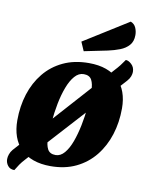

<svg xmlns="http://www.w3.org/2000/svg" viewBox="-92 -839 743 976"><g transform="rotate(10 279.0 -351.0)"><path d="M227.7 20Q177.7 20 139 6.3Q100.3 -7.3 74.2 -33.5Q48 -59.7 34.8 -96.8Q21.7 -134 21.7 -180.7Q21.7 -253 41.8 -316.3Q62 -379.7 101.2 -427.7Q140.3 -475.7 197.8 -502.8Q255.3 -530 330.3 -530Q381.3 -530 419.5 -516.3Q457.7 -502.7 483.3 -476.8Q509 -451 522.2 -414.5Q535.3 -378 535.3 -332Q535.3 -259.7 515.2 -196.2Q495 -132.7 455.7 -83.8Q416.3 -35 359.2 -7.5Q302 20 227.7 20ZM243.7 -40Q269 -40 289.2 -63.7Q309.3 -87.3 323.7 -126.5Q338 -165.7 347.5 -212.7Q357 -259.7 361.7 -307.2Q366.3 -354.7 366.3 -394.3Q366.3 -428 355.2 -449Q344 -470 314 -470Q288 -470 267.7 -446.7Q247.3 -423.3 232.7 -384.7Q218 -346 208.8 -299Q199.7 -252 195.3 -204.3Q191 -156.7 191 -115.7Q191 -82.7 202.3 -61.3Q213.7 -40 243.7 -40ZM50.7 71.7Q28.4 71.7 16.7 56.7Q5 41.8 5 22.7Q5 11 9.7 -2.3Q14.3 -15.7 24 -27.3L462.3 -515.7Q479.5 -534.1 489.7 -547.4Q500 -560.7 511.8 -578Q526 -578 541.8 -563.1Q557.7 -548.2 557.7 -524.3Q557.7 -513.7 553.1 -501.2Q548.5 -488.7 537 -475.7L97.7 7.3Q80 26.3 70.4 40.6Q60.8 55 50.7 71.7ZM293 -584.7 273 -630.7 502.7 -774.3Q521.7 -767 529.7 -749Q537.7 -731 537.7 -710.7Q537.7 -678 520.2 -658.2Q502.7 -638.3 474.3 -627.3Q446 -616.3 413.3 -609.3Z"/></g></svg>

Font: Sansita Swashed Light
Style: Regular
Weight: 300
Designer: Pablo Cosgaya
Foundry: Omnibus-Type
Version: Version 1.003